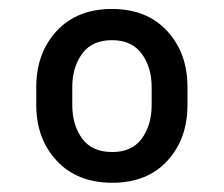

<svg xmlns="http://www.w3.org/2000/svg" viewBox="-20 -741 495 424"><path d="M60.1 -509.3Q60.1 -434.1 105.5 -385.7Q150.9 -337.4 228 -337.4Q304.7 -337.4 349.4 -385.7Q394 -434.1 394 -509.3V-548.8Q394 -624 349.1 -672.6Q304.2 -721.2 227.1 -721.2Q150.4 -721.2 105.2 -672.6Q60.1 -624 60.1 -548.8ZM139.6 -548.8Q139.6 -592.3 161.4 -622.3Q183.1 -652.3 227.1 -652.3Q271 -652.3 293 -622.3Q314.9 -592.3 314.9 -548.8V-509.3Q314.9 -464.8 293.2 -435.1Q271.5 -405.3 228 -405.3Q183.1 -405.3 161.4 -435.1Q139.6 -464.8 139.6 -509.3Z"/></svg>

Font: Roboto Flex
Style: Regular
Weight: 400
Designer: Berlow after Robertson
Foundry: Google
Version: Version 3.200;gftools[0.9.32]